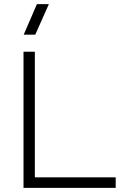

<svg xmlns="http://www.w3.org/2000/svg" viewBox="-20 -911 603 931"><path d="M149 -660V-51H541V0H94V-660ZM95 -743 159 -891H217L151 -743Z"/></svg>

Font: Human Sans Light
Style: Regular
Weight: 300
Designer: Tim Radville
Foundry: Continuum
Version: Version 1.000;FEAKit 1.0